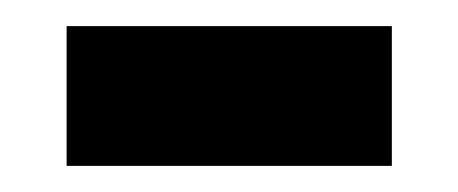

<svg xmlns="http://www.w3.org/2000/svg" viewBox="-20 -342 351 147"><path d="M31 -215H280V-322H31Z"/></svg>

Font: Noto Sans Lao Looped SemiCondensed SemiBold
Style: Regular
Weight: 600
Width: 4
Designer: Mark Frömberg, Ben Mitchell
Foundry: The Fontpad Ltd
Version: Version 1.002